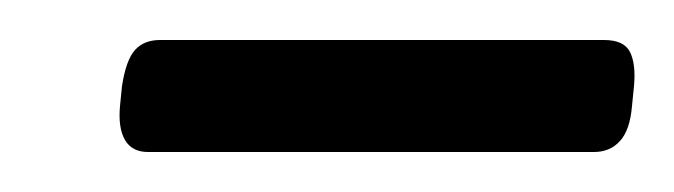

<svg xmlns="http://www.w3.org/2000/svg" viewBox="-20 -695 337 96"><path d="M54 -619Q46 -619 42.5 -625Q39 -631 40 -642L41 -652Q43 -665 47.5 -670Q52 -675 60 -675H282Q292 -675 295 -669Q298 -663 297 -652L296 -642Q295 -630 290 -624.5Q285 -619 277 -619Z"/></svg>

Font: Asap Light
Style: Italic
Weight: 300
Italic angle: -6°
Designer: Pablo Cosgaya
Foundry: Omnibus-Type
Version: Version 3.001